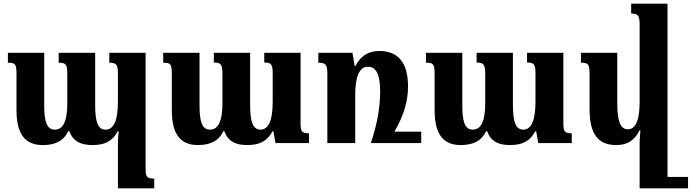

<svg xmlns="http://www.w3.org/2000/svg" viewBox="-20 -780 3772 1047"><path d="M576 -492V-438C615 -438 623 -428 623 -378V-227C623 -133 605 -73 555 -73C512 -73 499 -120 499 -207V-492H300V-438C339 -438 347 -429 347 -375V-215C347 -126 327 -73 279 -73C234 -73 221 -121 221 -207V-492H23V-438C63 -438 70 -431 70 -377V-179C70 -44 120 11 213 11C279 11 326 -9 352 -65H358C378 -8 422 11 486 11C559 11 595 -15 622 -64H627C625 -40 623 -17 623 7V247H821V194C779 194 774 183 774 136V-492Z M1421 -492V-439C1460 -439 1467 -429 1467 -378V-227C1467 -133 1449 -73 1400 -73C1358 -73 1344 -120 1344 -207V-492H1146V-439C1184 -439 1193 -430 1193 -375V-215C1193 -126 1173 -73 1125 -73C1080 -73 1068 -121 1068 -207V-492H870V-438C910 -438 917 -431 917 -377V-179C917 -44 967 11 1059 11C1123 11 1172 -9 1198 -65H1203C1224 -8 1265 11 1329 11C1402 11 1439 -15 1466 -64H1471L1482 0H1665V-53C1624 -53 1619 -64 1619 -111V-492Z M2277 -62H2131C2182 -151 2205 -227 2205 -309C2205 -441 2149 -502 2048 -502C1984 -502 1944 -470 1918 -420H1914L1902 -492H1716V-438C1754 -438 1765 -429 1765 -379V0H1917V-262C1917 -356 1937 -416 1986 -416C2031 -416 2053 -375 2053 -281C2053 -202 2039 -107 2002 0H2277Z M2854 -492V-439C2893 -439 2900 -429 2900 -378V-227C2900 -133 2882 -73 2833 -73C2791 -73 2777 -120 2777 -207V-492H2579V-439C2617 -439 2626 -430 2626 -375V-215C2626 -126 2606 -73 2558 -73C2513 -73 2501 -121 2501 -207V-492H2303V-438C2343 -438 2350 -431 2350 -377V-179C2350 -44 2400 11 2492 11C2556 11 2605 -9 2631 -65H2636C2657 -8 2698 11 2762 11C2835 11 2872 -15 2899 -64H2904L2915 0H3098V-53C3057 -53 3052 -64 3052 -111V-492Z M3732 185H3620V-760H3422V-706C3458 -706 3468 -697 3468 -646V-228C3468 -139 3453 -75 3403 -75C3360 -75 3346 -128 3346 -215V-492H3148V-438C3189 -438 3195 -430 3195 -374V-185C3195 -50 3241 11 3340 11C3399 11 3439 -12 3468 -70H3472C3471 -46 3468 -23 3468 1V247H3732Z"/></svg>

Font: Noto Serif Armenian Condensed Extra
Style: Regular
Weight: 800
Width: 3
Designer: Monotype Design Team
Foundry: Monotype Imaging Inc.
Version: Version 1.901